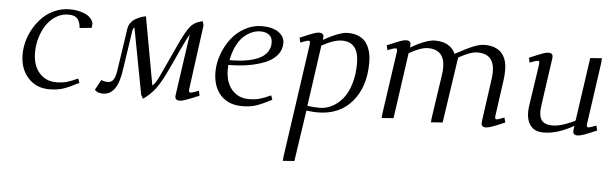

<svg xmlns="http://www.w3.org/2000/svg" viewBox="-48 -622 3437 1082"><g transform="rotate(5 1670.5 -81.0)"><path d="M64.9 -176.8Q64.9 -214.8 75.9 -253.9Q86.9 -293 108.2 -328.4Q129.4 -363.8 158.2 -391.6Q187 -419.4 226.1 -435.8Q265.1 -452.1 308.1 -452.1Q354.5 -452.1 392.3 -436.5Q430.2 -420.9 441.9 -386.2L439.9 -358.9L372.1 -352.1Q369.6 -386.2 354.2 -404.1Q338.9 -421.9 303.2 -421.9Q266.1 -421.9 233.9 -402.3Q201.7 -382.8 179.9 -350.6Q158.2 -318.4 146 -277.3Q133.8 -236.3 133.8 -193.8Q133.8 -120.6 170.7 -78.4Q207.5 -36.1 267.1 -36.1Q301.3 -36.1 328.1 -43.7Q355 -51.3 389.2 -67.9L397.9 -43.9Q343.8 -15.6 310.1 -4.4Q276.4 6.8 231 6.8Q157.7 6.8 111.3 -43.9Q64.9 -94.7 64.9 -176.8Z M487.8 -12.2 519.5 -70.8Q536.6 -63 556.6 -63Q578.1 -63 589.4 -81.1Q600.6 -99.1 606.4 -143.1Q626.5 -277.8 640.6 -372.1Q643.6 -390.6 654.5 -405.5Q665.5 -420.4 679.4 -428.2Q693.4 -436 706.8 -441.4Q720.2 -446.8 729.5 -448.2L738.8 -450.2Q801.8 -99.1 808.6 -64.9Q825.7 -77.1 845.7 -121.1L927.7 -297.9Q965.8 -382.8 991 -412.8Q1016.1 -442.9 1060.5 -450.2L1066.4 -426.8L1017.6 -64.9Q1014.6 -43.9 1024.4 -43.9Q1037.1 -43.9 1072.8 -58.1L1078.6 -30.8Q1022.9 -7.8 1002 -0.5Q981 6.8 968.8 6.8Q943.4 6.8 943.4 -16.1Q943.4 -18.1 945.8 -35.2L993.7 -369.1Q978 -344.2 946.8 -276.9Q917.5 -211.4 881.3 -136.2Q854.5 -82 829.1 -48.8Q803.7 -15.6 762.7 14.2L750.5 -7.8L679.7 -381.8Q674.3 -377.9 671.9 -372.1Q669.4 -366.2 667.5 -350.1L636.7 -143.1Q626 -64.5 600.3 -29.8Q574.7 4.9 534.7 4.9Q521.5 4.9 505.4 0Z M1156.2 -172.9Q1156.2 -222.2 1174.1 -271.7Q1191.9 -321.3 1222.7 -361.6Q1253.4 -401.9 1299.1 -427Q1344.7 -452.1 1395.5 -452.1Q1454.6 -452.1 1489 -428.5Q1523.4 -404.8 1523.4 -367.2Q1523.4 -328.1 1498 -298.3Q1472.7 -268.6 1429.2 -251.5Q1385.7 -234.4 1334.5 -226.1Q1283.2 -217.8 1225.1 -217.8Q1224.1 -205.6 1224.1 -191.9Q1224.1 -120.1 1260.5 -78.1Q1296.9 -36.1 1356.4 -36.1Q1391.1 -36.1 1418.9 -43.9Q1446.8 -51.8 1480.5 -67.9L1489.3 -43.9Q1435.1 -15.6 1401.4 -4.4Q1367.7 6.8 1322.3 6.8Q1244.1 6.8 1200.2 -41.7Q1156.2 -90.3 1156.2 -172.9ZM1229.5 -245.1Q1279.3 -245.1 1319.6 -251.5Q1359.9 -257.8 1391.4 -271.5Q1422.9 -285.2 1440.2 -308.6Q1457.5 -332 1457.5 -363.8Q1457.5 -393.1 1438.7 -407.5Q1419.9 -421.9 1390.1 -421.9Q1366.2 -421.9 1342.8 -412.4Q1319.3 -402.8 1296.6 -383.1Q1273.9 -363.3 1256.1 -327.6Q1238.3 -292 1229.5 -245.1Z M1578.1 293.9 1580.1 269 1671.9 -372.1Q1674.8 -393.1 1665 -393.1Q1653.8 -393.1 1618.2 -378.9L1611.8 -405.8Q1666.5 -429.2 1687 -436.5Q1707.5 -443.8 1719.7 -443.8Q1745.1 -443.8 1745.1 -421.9Q1745.1 -416 1744.1 -411.1L1743.2 -404.8Q1833.5 -456.1 1880.9 -456.1Q1918 -456.1 1944.8 -443.6Q1971.7 -431.2 1986.6 -408.9Q2001.5 -386.7 2008.3 -359.6Q2015.1 -332.5 2015.1 -298.8Q2015.1 -162.6 1944.1 -78.9Q1873 4.9 1748 4.9Q1722.7 4.9 1686 0L1643.1 289.1ZM1689 -26.9Q1721.2 -22 1758.8 -22Q1794.9 -22 1828.4 -39.3Q1861.8 -56.6 1888.4 -88.9Q1915 -121.1 1930.9 -173.1Q1946.8 -225.1 1946.8 -289.1Q1946.8 -410.2 1852.1 -410.2Q1806.2 -410.2 1737.8 -372.1Z M2104.5 -405.8Q2159.2 -429.2 2179.7 -436.5Q2200.2 -443.8 2212.4 -443.8Q2237.8 -443.8 2237.8 -421.9Q2237.8 -416 2236.8 -411.1L2235.8 -404.8Q2326.2 -456.1 2373.5 -456.1Q2460.4 -456.1 2489.7 -391.1Q2555.7 -427.2 2591.8 -441.7Q2627.9 -456.1 2654.8 -456.1Q2717.3 -456.1 2749.5 -422.1Q2781.7 -388.2 2781.7 -323.2Q2781.7 -298.8 2778.8 -274.9L2749.5 -64.9Q2746.6 -43.9 2756.8 -43.9Q2766.1 -43.9 2800.8 -58.1L2808.6 -30.8Q2756.3 -8.3 2734.4 -0.7Q2712.4 6.8 2699.7 6.8Q2675.8 6.8 2675.8 -16.1Q2675.8 -19.5 2677.7 -35.2L2710.4 -270Q2713.4 -291.5 2713.4 -308.1Q2713.4 -410.2 2618.7 -410.2Q2578.6 -410.2 2511.7 -372.1L2456.5 0L2390.6 4.9L2392.6 -19L2429.7 -270Q2432.6 -291.5 2432.6 -308.1Q2432.6 -410.2 2337.4 -410.2Q2298.3 -410.2 2231.4 -372.1L2178.7 0L2111.8 4.9L2113.8 -19L2164.6 -372.1Q2167.5 -393.1 2157.7 -393.1Q2146.5 -393.1 2110.8 -378.9Z M2909.2 -405.8Q2963.9 -429.2 2984.4 -436.5Q3004.9 -443.8 3017.1 -443.8Q3041.5 -443.8 3041.5 -420.9Q3041.5 -419.4 3041 -416.7Q3040.5 -414.1 3040 -409.4Q3039.6 -404.8 3039.1 -401.9L3003.4 -150.9Q2999.5 -120.6 2999.5 -111.8Q2999.5 -71.8 3017.6 -54.4Q3035.6 -37.1 3074.2 -37.1Q3102.5 -37.1 3140.9 -49.8Q3179.2 -62.5 3202.1 -76.2L3253.4 -434.1L3319.3 -439L3317.4 -411.1L3268.1 -64.9Q3265.1 -43.9 3275.4 -43.9Q3285.6 -43.9 3321.3 -58.1L3328.1 -30.8Q3275.9 -8.3 3253.9 -0.7Q3231.9 6.8 3219.2 6.8Q3194.3 6.8 3194.3 -16.1Q3194.3 -19.5 3196.3 -33.2L3198.2 -45.9Q3105.5 6.8 3028.3 6.8Q2977.5 6.8 2954.3 -23.2Q2931.2 -53.2 2931.2 -99.1Q2931.2 -114.7 2934.1 -136.2L2969.2 -372.1Q2972.2 -393.1 2962.4 -393.1Q2951.2 -393.1 2915.5 -378.9Z"/></g></svg>

Font: Dehuti
Style: Italic
Weight: 400
Version: Version 1.2